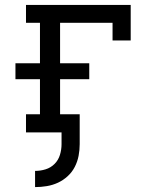

<svg xmlns="http://www.w3.org/2000/svg" viewBox="-20 -540 640 783"><path d="M123 223V157Q145 157 166 150.5Q187 144 202.5 128.5Q218 113 224.5 91.5Q231 70 231 48V0H86V-74H143V-217H43V-282H143V-447H86V-520H513V-375H439V-447H225V-282H344V-217H225V-74H305V48Q305 72 300.5 95.5Q296 119 285 140.5Q274 162 256 178.5Q238 195 216.5 205Q195 215 171 219Q147 223 123 223Z"/></svg>

Font: Iosevka HT Extended
Style: Regular
Weight: 400
Width: 7
Monospace: yes
Designer: Belleve Invis
Foundry: Belleve Invis
Version: Version 32.3.0; ttfautohint (v1.8.4)